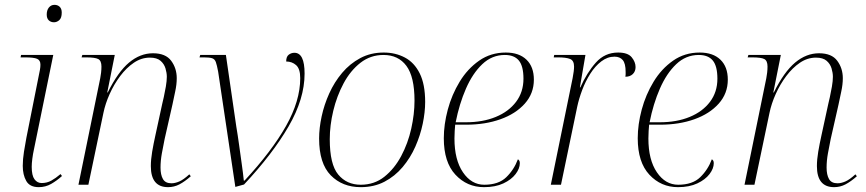

<svg xmlns="http://www.w3.org/2000/svg" viewBox="-20 -763 3575 793"><path d="M203 -671Q190 -671 181.5 -679Q173 -687 173 -703Q173 -721 182 -732Q191 -743 205 -743Q218 -743 226.5 -735Q235 -727 235 -711Q235 -689 225 -680Q215 -671 203 -671ZM140 10Q103 10 88.5 -15.5Q74 -41 74 -78Q74 -105 79 -136.5Q84 -168 89 -194L145 -475Q146 -481 146.5 -486Q147 -491 147 -496Q147 -514 133.5 -520Q120 -526 84 -526H65L67 -536H200L120 -145Q116 -127 113.5 -107.5Q111 -88 111 -74Q111 -38 122.5 -22.5Q134 -7 152 -7Q174 -7 192 -17Q210 -27 230 -44L236 -36Q215 -17 191.5 -3.5Q168 10 140 10Z M674 10Q603 10 603 -77Q603 -104 608.5 -136.5Q614 -169 622 -205L650 -334Q652 -342 656.5 -362Q661 -382 665 -405.5Q669 -429 669 -446Q669 -462 663.5 -480.5Q658 -499 643 -512Q628 -525 599 -525Q564 -525 533 -504Q502 -483 476.5 -449Q451 -415 433 -375Q415 -335 407 -296L345 0H304L394 -440Q396 -450 397.5 -463Q399 -476 399 -488Q399 -512 386 -519Q373 -526 336 -526H317L320 -536H454L423 -381H425Q467 -466 513 -504.5Q559 -543 612 -543Q664 -543 687 -512Q710 -481 710 -440Q710 -414 703.5 -384.5Q697 -355 692 -330L660 -189Q654 -160 648.5 -129.5Q643 -99 643 -71Q643 -41 653 -23.5Q663 -6 688 -6Q703 -6 720.5 -13.5Q738 -21 762 -43L768 -35Q743 -13 721 -1.5Q699 10 674 10Z M881 -467Q876 -494 871.5 -506.5Q867 -519 856 -522.5Q845 -526 823 -526H804L807 -536H913L956 -240Q962 -205 967.5 -164.5Q973 -124 978.5 -85.5Q984 -47 987 -17H990Q1103 -139 1161.5 -243Q1220 -347 1220 -440Q1220 -479 1203 -494Q1186 -509 1162 -509Q1162 -529 1172.5 -537Q1183 -545 1196 -545Q1238 -545 1238 -459Q1238 -355 1172 -241Q1106 -127 988 -1L952 9Z M1470 10Q1394 10 1346 -39Q1298 -88 1298 -191Q1298 -234 1308.5 -282.5Q1319 -331 1340 -377.5Q1361 -424 1393 -462Q1425 -500 1468 -523Q1511 -546 1565 -546Q1613 -546 1652 -525.5Q1691 -505 1713.5 -460Q1736 -415 1736 -342Q1736 -300 1726 -252Q1716 -204 1695.5 -157.5Q1675 -111 1643 -73Q1611 -35 1568 -12.5Q1525 10 1470 10ZM1470 0Q1526 0 1567.5 -33Q1609 -66 1637 -118.5Q1665 -171 1678.5 -231.5Q1692 -292 1692 -347Q1692 -446 1658.5 -491Q1625 -536 1564 -536Q1510 -536 1468.5 -503.5Q1427 -471 1399 -418.5Q1371 -366 1356.5 -305.5Q1342 -245 1342 -188Q1342 -84 1377 -42Q1412 0 1470 0Z M1979 10Q1909 10 1861 -41.5Q1813 -93 1813 -192Q1813 -249 1829.5 -310.5Q1846 -372 1878.5 -425.5Q1911 -479 1959 -512.5Q2007 -546 2069 -546Q2124 -546 2154.5 -516.5Q2185 -487 2185 -434Q2185 -377 2147.5 -335Q2110 -293 2047 -270.5Q1984 -248 1906 -248H1860Q1859 -241 1858 -222Q1857 -203 1857 -191Q1857 -103 1892 -51.5Q1927 0 1980 0Q2039 0 2071 -31Q2103 -62 2119 -105Q2127 -101 2127 -89Q2127 -67 2109.5 -44Q2092 -21 2059 -5.5Q2026 10 1979 10ZM1904 -258Q1974 -258 2027.5 -280Q2081 -302 2111.5 -342.5Q2142 -383 2142 -438Q2142 -490 2123 -513Q2104 -536 2065 -536Q2012 -536 1972 -498Q1932 -460 1904.5 -397Q1877 -334 1862 -258Z M2345 -440Q2351 -471 2351 -488Q2351 -513 2334.5 -519.5Q2318 -526 2285 -526H2267L2269 -536H2398L2375 -402H2377Q2404 -463 2441 -504.5Q2478 -546 2533 -546Q2573 -546 2589 -526.5Q2605 -507 2605 -486Q2605 -468 2593.5 -457Q2582 -446 2563 -446Q2564 -451 2564 -456Q2564 -461 2564 -466Q2564 -501 2552 -515Q2540 -529 2518 -529Q2489 -529 2463.5 -509.5Q2438 -490 2418 -458.5Q2398 -427 2384.5 -391Q2371 -355 2364 -322L2297 0H2255Z M2780 10Q2710 10 2662 -41.5Q2614 -93 2614 -192Q2614 -249 2630.5 -310.5Q2647 -372 2679.5 -425.5Q2712 -479 2760 -512.5Q2808 -546 2870 -546Q2925 -546 2955.5 -516.5Q2986 -487 2986 -434Q2986 -377 2948.5 -335Q2911 -293 2848 -270.5Q2785 -248 2707 -248H2661Q2660 -241 2659 -222Q2658 -203 2658 -191Q2658 -103 2693 -51.5Q2728 0 2781 0Q2840 0 2872 -31Q2904 -62 2920 -105Q2928 -101 2928 -89Q2928 -67 2910.5 -44Q2893 -21 2860 -5.5Q2827 10 2780 10ZM2705 -258Q2775 -258 2828.5 -280Q2882 -302 2912.5 -342.5Q2943 -383 2943 -438Q2943 -490 2924 -513Q2905 -536 2866 -536Q2813 -536 2773 -498Q2733 -460 2705.5 -397Q2678 -334 2663 -258Z M3425 10Q3354 10 3354 -77Q3354 -104 3359.5 -136.5Q3365 -169 3373 -205L3401 -334Q3403 -342 3407.5 -362Q3412 -382 3416 -405.5Q3420 -429 3420 -446Q3420 -462 3414.5 -480.5Q3409 -499 3394 -512Q3379 -525 3350 -525Q3315 -525 3284 -504Q3253 -483 3227.5 -449Q3202 -415 3184 -375Q3166 -335 3158 -296L3096 0H3055L3145 -440Q3147 -450 3148.5 -463Q3150 -476 3150 -488Q3150 -512 3137 -519Q3124 -526 3087 -526H3068L3071 -536H3205L3174 -381H3176Q3218 -466 3264 -504.5Q3310 -543 3363 -543Q3415 -543 3438 -512Q3461 -481 3461 -440Q3461 -414 3454.5 -384.5Q3448 -355 3443 -330L3411 -189Q3405 -160 3399.5 -129.5Q3394 -99 3394 -71Q3394 -41 3404 -23.5Q3414 -6 3439 -6Q3454 -6 3471.5 -13.5Q3489 -21 3513 -43L3519 -35Q3494 -13 3472 -1.5Q3450 10 3425 10Z"/></svg>

Font: Noto Serif Display ExtraLight
Style: Italic
Weight: 200
Italic angle: -12°
Designer: Monotype Design Team
Foundry: Monotype Imaging Inc.
Version: Version 2.009